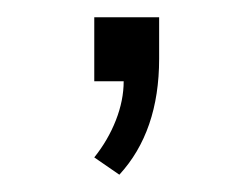

<svg xmlns="http://www.w3.org/2000/svg" viewBox="-20 -94 278 222"><path d="M123 0H89V-74H164V-26Q164 58 118 108L89 88Q105 68 114 45Q123 22 123 0Z"/></svg>

Font: Chivo Thin
Style: Regular
Weight: 100
Designer: Hector Gatti
Foundry: Omnibus-Type
Version: Version 1.007